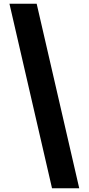

<svg xmlns="http://www.w3.org/2000/svg" viewBox="-20 -852 479 1037"><path d="M31 -832 261 165H408L178 -832Z"/></svg>

Font: Noto Sans Devanagari ExtraCondensed Black
Style: Regular
Weight: 900
Width: 2
Designer: Jelle Bosma - Monotype Design Team
Foundry: Monotype Imaging Inc.
Version: Version 2.004